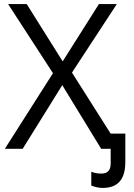

<svg xmlns="http://www.w3.org/2000/svg" viewBox="-20 -734 661 947"><path d="M573.2 0H479L287.1 -314L91.8 0H3.9L241.2 -373L20 -713.9H111.8L289.1 -431.2L467.8 -713.9H556.2L335 -376ZM598.1 -75.2V65.9Q598.1 192.9 486.8 192.9Q459.5 192.9 430.2 181.2V112.8Q450.2 122.1 480 122.1Q525.9 122.1 525.9 73.2V-75.2Z"/></svg>

Font: HunimalSansv1.5
Style: Regular
Weight: 400
Foundry: Ascender Corporation
Version: Version 1.10